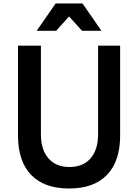

<svg xmlns="http://www.w3.org/2000/svg" viewBox="-20 -1061 790 1098"><path d="M83 -800H214V-292Q214 -205 257 -155.5Q300 -106 377 -106Q455 -106 498 -155.5Q541 -205 541 -294V-800H667V-285Q667 -139 592 -61Q517 17 375 17Q233 17 158 -61Q83 -139 83 -285ZM190 -885 298 -1041H452L560 -885H449L337 -1009H413L301 -885Z"/></svg>

Font: Martian Mono SemiExpanded Medium
Style: Regular
Weight: 500
Width: 6
Designer: Roman Shamin
Foundry: Evil Martians
Version: Version 1.000